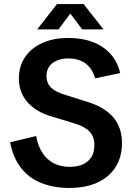

<svg xmlns="http://www.w3.org/2000/svg" viewBox="-20 -909 651 946"><path d="M321 17Q243 17 182 -8Q121 -33 82.5 -83Q44 -133 30 -208L158 -239Q167 -189 189.5 -155Q212 -121 246 -104Q280 -87 322 -87Q363 -87 390 -100Q417 -113 431 -136.5Q445 -160 445 -194Q445 -235 422 -260Q399 -285 347 -301L235 -335Q158 -357 115.5 -405.5Q73 -454 73 -522Q73 -582 103 -627Q133 -672 188 -697Q243 -722 317 -722Q386 -722 438.5 -701.5Q491 -681 525.5 -642Q560 -603 572 -549L449 -523Q434 -573 400.5 -597Q367 -621 317 -621Q268 -621 238.5 -598Q209 -575 209 -534Q209 -501 230 -479Q251 -457 297 -443L417 -405Q496 -380 538.5 -330.5Q581 -281 581 -204Q581 -137 550.5 -87.5Q520 -38 462 -10.5Q404 17 321 17ZM163 -764 261 -889H392L490 -764H385L301 -876H352L268 -764Z"/></svg>

Font: TikTok Sans 24pt SemiBold
Style: Regular
Weight: 600
Version: Version 4.000